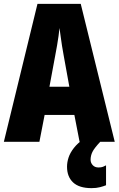

<svg xmlns="http://www.w3.org/2000/svg" viewBox="-20 -734 614 994"><path d="M392 0 365 -139H211L184 0H0L174 -714H398L574 0ZM310 -445Q305 -472 301 -497Q297 -522 294 -545.5Q291 -569 288 -589Q286 -570 283 -547Q280 -524 275.5 -499Q271 -474 266 -447L236 -285H339ZM449 93Q449 109 460 121Q471 133 490 133Q504 133 513 129.5Q522 126 529 122V225Q517 230 498 235Q479 240 454 240Q390 240 358.5 210.5Q327 181 327 129Q327 106 335 81.5Q343 57 362.5 32Q382 7 416 -17L499 0Q468 33 458.5 52.5Q449 72 449 93Z"/></svg>

Font: Noto Sans Khmer ExtraCondensed Black
Style: Regular
Weight: 900
Width: 2
Designer: Danh Hong and the Monotype Design Team
Foundry: Monotype Imaging Inc.
Version: Version 2.004